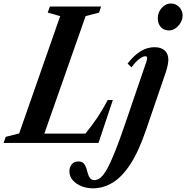

<svg xmlns="http://www.w3.org/2000/svg" viewBox="-75 -798 1040 1072"><path d="M-55 0 -43 -34 32 -53 261 -708 191.5 -727.5 203.5 -761.5H489.5L478 -727.5L403 -708L172.5 -52H402Q440 -99 469.8 -143.5Q499.5 -188 526.5 -239.5H555L475 0ZM869 -628Q840 -628 823 -646.8Q806 -665.5 806 -696.5Q806 -729 828 -753.8Q850 -778.5 879.5 -778.5Q906 -778.5 925.2 -759Q944.5 -739.5 944.5 -712Q944.5 -691 933.5 -671.8Q922.5 -652.5 905.2 -640.2Q888 -628 869 -628ZM443.5 253.5Q410.5 253.5 380.5 241.8Q350.5 230 331.5 208.5Q312.5 187 312.5 158Q312.5 135.5 325.5 119.5Q338.5 103.5 362.5 103.5Q382.5 103.5 392.2 114.2Q402 125 406.8 140.5Q411.5 156 415.8 171.5Q420 187 428.5 197.5Q437 208 454 207.5Q471 207 487.8 192.8Q504.5 178.5 523.8 143.8Q543 109 567.5 47.8Q592 -13.5 624 -107.5L743 -455.5Q745.5 -462.5 746 -466.8Q746.5 -471 746.5 -474Q746.5 -484 736.5 -484Q722 -484 700.2 -466.8Q678.5 -449.5 659.5 -422L637.5 -443Q707 -534.5 787.5 -534.5Q824.5 -534.5 844.8 -516Q865 -497.5 865 -465Q865 -452 860.8 -431.8Q856.5 -411.5 849.5 -391L740.5 -73Q699.5 47.5 652.5 119.2Q605.5 191 553.2 222.2Q501 253.5 443.5 253.5Z"/></svg>

Font: Libre Caslon Condensed Bold
Style: Italic
Weight: 700
Italic angle: -22.583°
Designer: Pablo Impallari, Rodrigo Fuenzalida, Katja Schimmel, Ertekin Erdin
Foundry: Pablo Impallari, Rodrigo Fuenzalida
Version: Version 2.000; ttfautohint (v1.8.4.7-5d5b);gftools[0.9.33]